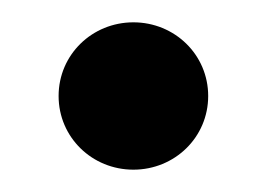

<svg xmlns="http://www.w3.org/2000/svg" viewBox="-20 -371 239 172"><path d="M32.5 -285C32.5 -248 62.5 -219 99.5 -219C136.5 -219 166.5 -248 166.5 -285C166.5 -322 136.5 -351 99.5 -351C62.5 -351 32.5 -322 32.5 -285Z"/></svg>

Font: Charger
Style: Bd
Weight: 400
Designer: Jasper
Foundry: Cannot Into Space Fonts
Version: Version 0.98